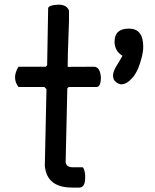

<svg xmlns="http://www.w3.org/2000/svg" viewBox="-20 -804 679 841"><path d="M481.9 -622.1Q481.9 -678.7 544.9 -678.7Q607.4 -678.7 607.4 -599.6Q607.4 -579.1 602.1 -557.6Q585.9 -492.2 560.3 -463.4Q534.7 -434.6 511.7 -434.6Q501.5 -434.6 488.3 -444.3Q475.1 -454.1 475.1 -472.7Q475.1 -491.2 490.7 -516.1Q506.3 -541 516.6 -559.6Q484.4 -579.1 481.9 -616.2Q481.9 -619.1 481.9 -622.1ZM235.4 -783.7Q273.4 -783.7 282.2 -757.3V-711.4L277.3 -570.8L276.4 -511.2L392.6 -511.7Q418.9 -509.8 421.9 -464.8Q421.9 -422.4 401.9 -422.9H280.8L274.9 -417L267.6 -97.2Q267.6 -71.3 299.3 -71.3H340.3Q349.1 -71.3 353 -38.1V-25.4Q353 17.6 327.1 17.6H295.9Q185.1 17.6 176.3 -77.6L183.6 -413.6L174.3 -422.9H61Q30.8 -462.9 61 -511.7H180.2L186.5 -518.1L190.9 -767.1Q190.9 -781.2 235.4 -783.7Z"/></svg>

Font: Comic Relief LRS
Style: Regular
Weight: 400
Designer: Jeff Davis
Foundry: Loudifier
Version: Version 1.0